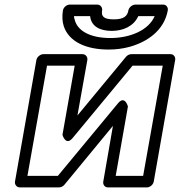

<svg xmlns="http://www.w3.org/2000/svg" viewBox="-20 -788 780 833"><path d="M555 -503H686L601 -25H482L535 -326C535 -326 522 -376 492 -340L231 -25H99L184 -503H304L251 -203C251 -203 265 -153 295 -189ZM550 -553C542 -553 533 -549 527 -542L316 -287L359 -528C361 -539 353 -553 338 -553H168C157 -553 141 -543 138 -528L45 0C43 11 51 25 66 25H236C244 25 253 21 259 14L470 -242L428 0C426 11 433 25 448 25H618C629 25 644 15 647 0L740 -528C742 -539 735 -553 720 -553ZM465 -654C514 -654 560 -674 580 -718H651C625 -657 545 -623 459 -623C371 -623 320 -654 306 -696C304 -703 301 -711 301 -718H371C376 -671 417 -654 465 -654ZM474 -704C428 -704 419 -718 423 -743C425 -754 417 -768 402 -768H282C271 -768 256 -758 253 -743C249 -718 250 -694 257 -673C280 -607 353 -573 451 -573C483 -573 514 -577 543 -585C618 -606 692 -655 708 -743C710 -754 703 -768 688 -768H567C556 -768 540 -758 537 -743C533 -719 518 -704 474 -704Z"/></svg>

Font: Asimov
Style: XWidOuIt
Weight: 500
Designer: Google
Version: Version 2.000980; 2014